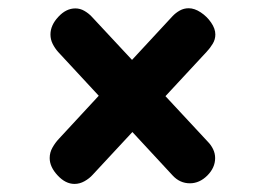

<svg xmlns="http://www.w3.org/2000/svg" viewBox="-20 -564 640 468"><path d="M161.6 -115.7Q139.6 -115.7 120.4 -136.5Q101.1 -157.2 101.1 -178.7Q101.1 -192.4 107.9 -204.3Q114.7 -216.3 123.5 -225.6L220.7 -330.6L121.6 -437.5Q113.8 -446.3 108.4 -457Q103 -467.8 103 -480Q103 -502.4 122.1 -522.9Q141.1 -543.5 163.6 -543.5Q175.3 -543.5 185.5 -537.6Q195.8 -531.7 203.6 -523.4L301.8 -418L400.4 -524.4Q408.2 -532.7 418.2 -538.3Q428.2 -543.9 439.9 -543.9Q454.1 -543.9 469.2 -533.9Q484.4 -523.9 494.6 -509Q504.9 -494.1 504.9 -480Q504.9 -467.8 498.5 -457.3Q492.2 -446.8 483.9 -438L383.3 -329.6L486.8 -218.3Q494.6 -210.4 499.5 -200.2Q504.4 -189.9 504.4 -178.7Q504.4 -155.3 485.4 -136.2Q466.3 -117.2 442.9 -117.2Q418.5 -117.2 400.9 -136.2L302.7 -242.2L206.1 -138.2Q197.8 -128.9 186 -122.3Q174.3 -115.7 161.6 -115.7Z"/></svg>

Font: Caprasimo
Style: Regular
Weight: 400
Designer: The DocRepair Project, Phaedra Charles, Flavia Zimbardi
Foundry: Google
Version: Version 1.001